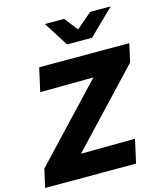

<svg xmlns="http://www.w3.org/2000/svg" viewBox="-161 -1039 972 1138"><g transform="rotate(-15 325.0 -469.5)"><path d="M-27 0 -2 -112 419 -559 92 -556 124 -700H677L652 -588L231 -141L563 -144L531 0ZM341 -939 405 -857 501 -939H627L472 -788H319L223 -939Z"/></g></svg>

Font: Red Hat Text
Style: Bold Italic
Weight: 700
Italic angle: -12°
Designer: Pentagram / MCKL
Foundry: Pentagram / MCKL
Version: Version 1.003; Red Hat Text Bold Italic